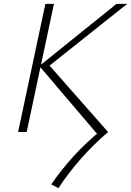

<svg xmlns="http://www.w3.org/2000/svg" viewBox="-20 -678 673 986"><path d="M280 288 243 269Q296 192 360 122Q424 52 501 -10L491 24L182 -339L578 -658H633L218 -328L224 -353L535 0Q460 64 396.5 136Q333 208 280 288ZM73 0 213 -658H257L117 0Z"/></svg>

Font: Ysabeau Infant ExtraLight
Style: Italic
Weight: 250
Italic angle: -12°
Designer: Christian Thalmann (Catharsis Fonts)
Version: Version 2.001;gftools[0.9.30]; featfreeze: ss01,ss02,lnum